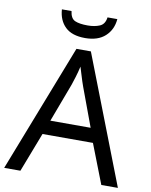

<svg xmlns="http://www.w3.org/2000/svg" viewBox="-98 -990 835 1061"><g transform="rotate(10 319.5 -459.0)"><path d="M545 0 459 -221H176L91 0H0L279 -717H360L638 0ZM352 -517Q349 -525 342 -546Q335 -567 328.5 -589.5Q322 -612 318 -624Q311 -593 302 -563.5Q293 -534 287 -517L206 -301H432ZM473 -918Q468 -858 427.5 -821Q387 -784 315 -784Q241 -784 203.5 -820.5Q166 -857 162 -918H216Q221 -877 246 -866Q271 -855 317 -855Q356 -855 384.5 -867Q413 -879 418 -918Z"/></g></svg>

Font: Noto Sans Syloti Nagri
Style: Regular
Weight: 400
Designer: Monotype Design Team
Foundry: Monotype Imaging Inc.
Version: Version 2.003; ttfautohint (v1.8.4.7-5d5b)